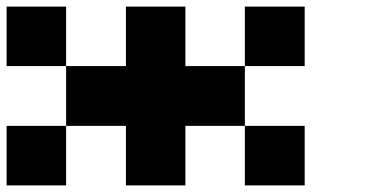

<svg xmlns="http://www.w3.org/2000/svg" viewBox="-20 -560 1120 580"><path d="M360.4 -360.4Q360.4 -419.9 360.4 -540Q419.9 -540 540 -540Q540 -480.5 540 -360.4Q599.6 -360.4 719.7 -360.4Q719.7 -299.8 719.7 -179.7Q660.2 -179.7 540 -179.7Q540 -120.1 540 0Q480.5 0 360.4 0Q360.4 -59.6 360.4 -179.7Q299.8 -179.7 179.7 -179.7Q179.7 -240.2 179.7 -360.4Q240.2 -360.4 360.4 -360.4ZM0 -540Q59.6 -540 179.7 -540Q179.7 -480.5 179.7 -360.4Q120.1 -360.4 0 -360.4Q0 -419.9 0 -540ZM0 -179.7Q59.6 -179.7 179.7 -179.7Q179.7 -120.1 179.7 0Q120.1 0 0 0Q0 -59.6 0 -179.7ZM900.4 -540Q900.4 -480.5 900.4 -360.4Q839.8 -360.4 719.7 -360.4Q719.7 -419.9 719.7 -540Q780.3 -540 900.4 -540ZM900.4 -179.7Q900.4 -120.1 900.4 0Q839.8 0 719.7 0Q719.7 -59.6 719.7 -179.7Q780.3 -179.7 900.4 -179.7Z"/></svg>

Font: Pixelfont
Style: 5 px
Weight: 400
Designer: Eugene Lysy
Version: Version 1.0.2 (beta)